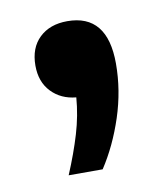

<svg xmlns="http://www.w3.org/2000/svg" viewBox="-49 -197 345 406"><g transform="rotate(-10 123.0 6.0)"><path d="M67.5 166.5Q86 122.5 97.5 84Q109 45.5 112 7Q79.5 4 59 -17.5Q38.5 -39 38.5 -74Q38.5 -112 61 -133.5Q83.5 -155 121 -155Q207 -155 207 -49Q207 8.5 188.5 65Q170 121.5 140.5 166.5Z"/></g></svg>

Font: Encode Sans SemiCondensed SemiCondensed SemiBold
Style: Regular
Weight: 600
Width: 4
Designer: Multiple Designers
Foundry: Impallari Type
Version: Version 3.000; ttfautohint (v1.8.3) -l 8 -r 50 -G 200 -x 14 